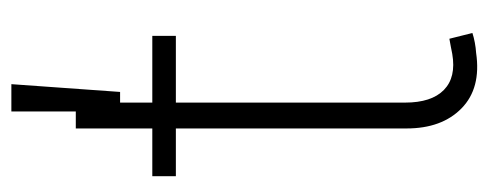

<svg xmlns="http://www.w3.org/2000/svg" viewBox="-272 -552 831 326"><g transform="rotate(-90 143.0 -389.5)"><path d="M244.6 -545.9V-505.9H6.3V-545.9ZM87.4 -675.8H131.3V-116.7Q131.3 -71.8 152.8 -50.8Q174.3 -29.8 213.9 -36.6Q219.2 -37.6 226.6 -39.1Q233.9 -40.5 239.7 -41.5L249.5 -2.4Q242.2 0 233.2 1.7Q224.1 3.4 215.8 3.9Q155.8 12.7 121.6 -20.8Q87.4 -54.2 87.4 -114.3ZM116.2 -600.6V-785.2H162.6L149.4 -600.6Z"/></g></svg>

Font: Inter ExtraLight
Style: Regular
Weight: 250
Designer: Rasmus Andersson
Foundry: rsms
Version: Version 4.001;git-66647c0bb